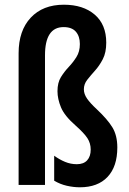

<svg xmlns="http://www.w3.org/2000/svg" viewBox="-20 -785 546 815"><path d="M431 -604Q431 -562 416.5 -534Q402 -506 383.5 -485.5Q365 -465 350.5 -446.5Q336 -428 336 -406Q336 -386 349.5 -366.5Q363 -347 390 -322Q436 -279 457 -244.5Q478 -210 478 -159Q478 -78 436.5 -34Q395 10 319 10Q292 10 263.5 3.5Q235 -3 210 -18V-124Q232 -108 256 -98Q280 -88 306 -88Q335 -88 350 -104.5Q365 -121 365 -150Q365 -177 351 -198.5Q337 -220 301 -252Q254 -293 239 -329Q224 -365 224 -398Q224 -434 238.5 -457.5Q253 -481 271.5 -500.5Q290 -520 304.5 -543Q319 -566 319 -598Q319 -631 302 -650.5Q285 -670 250 -670Q171 -670 171 -550V0H59V-559Q59 -655 110.5 -710Q162 -765 251 -765Q333 -765 382 -723Q431 -681 431 -604Z"/></svg>

Font: Noto Sans Arabic ExtCond SemBd
Style: Regular
Weight: 600
Width: 2
Designer: Monotype Design Team, Nadine Chahine, Nizar Qandah and Khaled Hosny
Foundry: Monotype Imaging Inc.
Version: Version 2.012; ttfautohint (v1.8.4.7-5d5b)